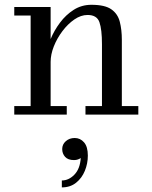

<svg xmlns="http://www.w3.org/2000/svg" viewBox="-20 -490 652 821"><path d="M246 147.3Q246 127.3 261.4 113.7Q276.8 100.1 299.6 100.1Q323.2 100.1 339.4 118.7Q355.6 137.3 355.6 175.3Q355.6 209.3 342.8 240.5Q330 271.7 305.2 291.5Q280.4 311.3 244.4 311.3V281.7Q274 281.7 298.2 256.7Q322.4 231.7 325.2 185.7Q320.4 189.3 313 191.9Q305.6 194.5 296.4 194.5Q270.8 194.5 258.4 180.7Q246 166.9 246 147.3ZM41 -36.5H111V-423.5H41V-460H196.5V-323Q211.5 -359.5 236.5 -393Q261.5 -426.5 295.2 -448Q329 -469.5 371 -469.5Q428.5 -469.5 456 -450.2Q483.5 -431 492.2 -397Q501 -363 501 -319.5V-36.5H571.5V0H345.5V-36.5H416V-301Q416 -364 405.2 -395Q394.5 -426 354.5 -426Q326 -426 298 -406.8Q270 -387.5 247 -357Q224 -326.5 210.2 -291.8Q196.5 -257 196.5 -225.5V-36.5H265.5V0H41Z"/></svg>

Font: Bodoni* 06pt
Style: Regular
Weight: 400
Version: Version 2.3